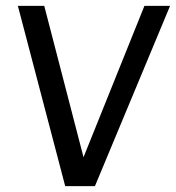

<svg xmlns="http://www.w3.org/2000/svg" viewBox="-20 -632 598 652"><path d="M201.4 0 40.7 -612H130.3L263.6 -98.1L470.4 -612H557.5L302.4 0Z"/></svg>

Font: Ancizar Sans Thin
Style: Italic
Weight: 100
Italic angle: -4°
Designer: Cesar Puertas, Viviana Monsalve, Julian Moncada, Julian Prieto, Jose Castro, Mariel Hernandez, Felipe Aragon, Sara Alarc
Version: Version 8.100